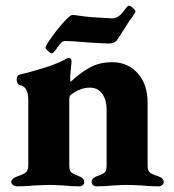

<svg xmlns="http://www.w3.org/2000/svg" viewBox="-20 -656 614 679"><path d="M20 -12Q20 -25 43 -33Q62 -39 71 -46Q80 -53 80 -71V-303Q80 -350 50 -355Q46 -356 42.5 -361Q39 -366 39 -374Q39 -389 49 -392Q87 -401 131 -414.5Q175 -428 203 -442Q205 -443 212 -447Q219 -451 223 -451Q233 -451 233 -438L231 -417Q228 -384 228 -382Q228 -369 230 -367Q268 -402 301 -419Q334 -436 377 -436Q432 -436 467 -397Q502 -358 502 -292V-70Q502 -52 510.5 -45.5Q519 -39 539 -33Q559 -26 559 -12Q559 -6 553.5 -1.5Q548 3 542 3Q511 3 482 0Q446 -2 430 -2Q413 -2 379 0Q351 3 320 3Q314 3 309 -1.5Q304 -6 304 -12Q304 -26 323 -33Q342 -39 349.5 -45.5Q357 -52 357 -70V-267Q357 -304 341 -325Q325 -346 299 -346Q281 -346 266 -340.5Q251 -335 233 -323Q225 -318 225 -305V-70Q225 -52 232.5 -46Q240 -40 259 -33Q278 -26 278 -12Q278 -6 273 -1.5Q268 3 262 3Q232 3 205 0Q171 -2 155 -2Q139 -2 101 0Q71 3 40 3Q33 3 26.5 -1.5Q20 -6 20 -12ZM141 -487Q141 -494 161.5 -523Q182 -552 205 -577.5Q228 -603 236 -603Q245 -603 263.5 -600Q282 -597 308 -595Q370 -591 378 -591Q396 -591 413 -611Q418 -617 425 -626.5Q432 -636 436 -636Q441 -636 450 -628Q459 -620 459 -616Q459 -612 451 -600.5Q443 -589 438 -583Q438 -583 417 -550L395 -516Q386 -502 364 -502Q354 -502 290 -506Q235 -511 211 -511Q200 -511 192 -500Q181 -485 174 -476Q167 -467 164 -467Q160 -467 150.5 -475Q141 -483 141 -487Z"/></svg>

Font: EB Garamond ExtraBold
Style: Regular
Weight: 800
Designer: Georg Duffner and Octavio Pardo
Foundry: Georg Duffner
Version: Version 1.000